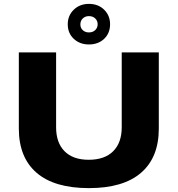

<svg xmlns="http://www.w3.org/2000/svg" viewBox="-20 -957 916 989"><path d="M438 -728Q391 -728 360 -757Q329 -786 329 -832Q329 -877 360 -907Q391 -937 438 -937Q486 -937 516.5 -907Q547 -877 547 -832Q547 -786 516.5 -757Q486 -728 438 -728ZM438 -790Q458 -790 470.5 -802Q483 -814 483 -832Q483 -850 470.5 -862Q458 -874 438 -874Q419 -874 406.5 -862Q394 -850 394 -831Q394 -813 406.5 -801.5Q419 -790 438 -790ZM438 12Q260 12 168.5 -67Q77 -146 77 -295V-687H269V-301Q269 -222 312.5 -178Q356 -134 437 -134Q519 -134 563 -178Q607 -222 607 -301V-687H798V-295Q798 -146 706.5 -67Q615 12 438 12Z"/></svg>

Font: Archivo SemiExpanded ExtraBold
Style: Regular
Weight: 800
Width: 6
Designer: Hector Gatti
Foundry: Omnibus-Type
Version: Version 2.001; ttfautohint (v1.8.3)